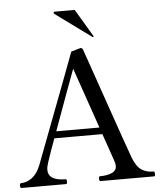

<svg xmlns="http://www.w3.org/2000/svg" viewBox="-62 -1014 898 1067"><g transform="rotate(-5 387.0 -480.0)"><path d="M760 -13Q760 0 754 0H455Q448 0 448 -13Q448 -20 449.5 -23.5Q451 -27 455 -27Q494 -27 520.5 -38.5Q547 -50 547 -77Q547 -90 541 -106L488 -259H220Q194 -189 174 -128Q166 -104 166 -88Q166 -27 263 -27Q267 -27 268 -22.5Q269 -18 269 -13Q269 0 263 0H14Q7 0 7 -13Q7 -27 14 -27Q45 -27 74.5 -48Q104 -69 123 -116Q128 -128 278 -524L356 -731L408 -746Q419 -746 422 -736L462 -621Q496 -524 547.5 -374.5Q599 -225 639 -114Q659 -63 686.5 -45Q714 -27 754 -27Q758 -27 759 -22.5Q760 -18 760 -13ZM475 -297 358 -635Q334 -572 234 -297ZM480 -802 483 -801Q485 -801 486 -802Q487 -803 487 -804L486 -807L395 -960H284Q277 -960 277 -953Q277 -950 280 -948Z"/></g></svg>

Font: Shippori Mincho Medium
Style: Regular
Weight: 500
Designer: FONTDASU
Foundry: FONTDASU / Google Inc. / but / Adobe
Version: Version 3.110; ttfautohint (v1.8.3)